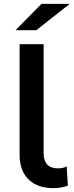

<svg xmlns="http://www.w3.org/2000/svg" viewBox="-20 -972 383 999"><path d="M82 -167V-742H207V-176Q207 -96 282 -96Q307 -96 327 -106L333 -6Q298 7 258 7Q175 7 128.5 -38.5Q82 -84 82 -167ZM196 -952H343L169 -815H61Z"/></svg>

Font: Montserrat Alternates SemiBold
Style: Regular
Weight: 600
Designer: Julieta Ulanovsky
Foundry: Julieta Ulanovsky
Version: Version 7.200